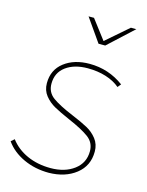

<svg xmlns="http://www.w3.org/2000/svg" viewBox="-118 -804 678 885"><g transform="rotate(15 221.0 -362.0)"><path d="M-5 -85 11 -99Q42 -58 92 -35.5Q142 -13 204 -13Q272 -13 316 -46Q360 -79 360 -135Q360 -176 327.5 -200Q295 -224 230 -252Q182 -273 154 -288.5Q126 -304 106.5 -328.5Q87 -353 87 -387Q87 -451 134.5 -487.5Q182 -524 255 -524Q346 -524 419 -470L406 -454Q379 -477 339.5 -489.5Q300 -502 252 -502Q188 -502 148 -472.5Q108 -443 108 -390Q108 -349 140.5 -325.5Q173 -302 238 -275Q286 -255 314.5 -239.5Q343 -224 362.5 -199Q382 -174 382 -139Q382 -71 331 -31Q280 9 202 10Q136 10 81 -15.5Q26 -41 -5 -85ZM395 -734H421L302 -624H270L193 -734H219L289 -642Z"/></g></svg>

Font: Gontserrat Thin
Style: Italic
Weight: 250
Italic angle: -11.3°
Designer: Julieta Ulanovsky
Foundry: Julieta Ulanovsky
Version: Version 6.001